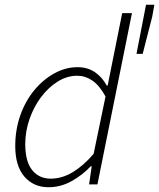

<svg xmlns="http://www.w3.org/2000/svg" viewBox="-20 -774 668 806"><path d="M184 12Q121 12 82.5 -32.5Q44 -77 44 -161Q44 -230 65.5 -290.5Q87 -351 124.5 -396Q162 -441 209 -466.5Q256 -492 305 -492Q348 -492 378.5 -471Q409 -450 428 -415H432L451 -510L493 -719H534L389 0H354L365 -76H361Q325 -38 279.5 -13Q234 12 184 12ZM193 -24Q240 -24 285 -51Q330 -78 373 -128L423 -369Q397 -416 367.5 -436Q338 -456 304 -456Q261 -456 222 -431.5Q183 -407 152.5 -366.5Q122 -326 104 -274.5Q86 -223 86 -169Q86 -96 115 -60Q144 -24 193 -24ZM553 -548 593 -754H628L619 -704L579 -548Z"/></svg>

Font: Source Sans 3 Light
Style: Italic
Weight: 300
Italic angle: -11°
Designer: Paul D. Hunt
Foundry: Adobe
Version: Version 3.046;hotconv 1.0.118;makeotfexe 2.5.65603